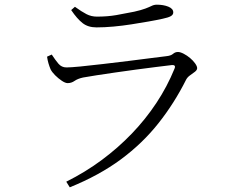

<svg xmlns="http://www.w3.org/2000/svg" viewBox="-20 -757 1040 820"><path d="M181 -515 201 -524Q216 -501 229.5 -485Q243 -469 264 -469Q281 -469 323 -473Q365 -477 419 -483.5Q473 -490 527.5 -496.5Q582 -503 626 -509Q670 -515 690 -517Q710 -519 719 -527Q728 -535 740 -535Q750 -535 764.5 -527.5Q779 -520 792 -509Q805 -498 813.5 -486Q822 -474 822 -466Q822 -458 812.5 -450.5Q803 -443 792 -435.5Q781 -428 775 -417Q725 -317 657 -231Q589 -145 496.5 -76.5Q404 -8 278 43L263 19Q345 -22 415 -74Q485 -126 543.5 -187Q602 -248 648 -317.5Q694 -387 725 -463Q729 -472 726 -476Q723 -480 713 -479Q687 -476 647.5 -471Q608 -466 562.5 -460Q517 -454 473 -447.5Q429 -441 392.5 -435.5Q356 -430 335 -426Q312 -421 298.5 -411.5Q285 -402 269 -402Q259 -402 244 -412Q229 -422 215.5 -435.5Q202 -449 196 -461Q191 -473 187 -486.5Q183 -500 181 -515ZM675 -677Q648 -671 613.5 -665Q579 -659 541 -653Q503 -647 464.5 -643.5Q426 -640 392 -640Q356 -640 332.5 -658.5Q309 -677 284 -714L300 -728Q329 -707 349.5 -696.5Q370 -686 394 -686Q439 -686 476.5 -692.5Q514 -699 553 -707Q584 -714 601 -720.5Q618 -727 628 -732Q638 -737 650 -737Q678 -737 699 -728.5Q720 -720 720 -704Q720 -694 709.5 -688Q699 -682 675 -677Z"/></svg>

Font: Early Summer Mincho Light
Style: Regular
Weight: 300
Designer: GuiWonder
Version: Version 1.002